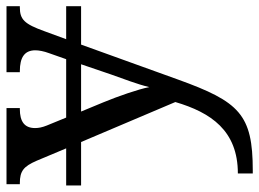

<svg xmlns="http://www.w3.org/2000/svg" viewBox="-126 -450 816 605"><g transform="rotate(-90 282.5 -148.0)"><path d="M562 -494H565V-536H357V-494H360C404 -494 426 -479 426 -445C426 -434 423 -418 417 -402L398 -348H214L189 -409C183 -424 181 -435 181 -446C181 -479 201 -494 241 -494H244V-536H4V-494H7C46 -494 60 -482 78 -441L117 -348H0V-301H137L263 -4C230 108 173 193 38 193V240H47C224 240 264 198 334 4L444 -301H565V-348H461L486 -416C509 -480 523 -494 562 -494ZM350 -207C336 -167 319 -124 310 -86C304 -119 281 -185 262 -231L233 -301H382Z"/></g></svg>

Font: Noto Serif Thai
Style: Regular
Weight: 400
Designer: Monotype Design Team
Foundry: Monotype Imaging Inc.
Version: Version 1.901